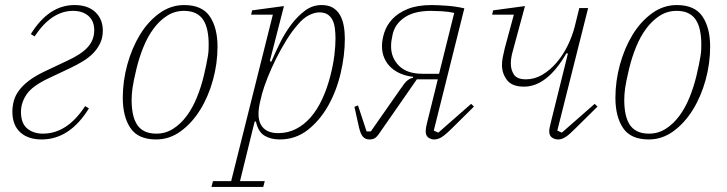

<svg xmlns="http://www.w3.org/2000/svg" viewBox="-20 -540 2878 760"><path d="M145 12Q91 12 60 -16.5Q29 -45 29 -98Q29 -119 34.5 -140Q40 -161 54.5 -181Q69 -201 93 -219.5Q117 -238 154 -256L245 -299Q302 -325 327.5 -353.5Q353 -382 353 -420Q353 -457 330 -477Q307 -497 269 -497Q184 -497 117 -396L102 -405Q173 -520 275 -520Q328 -520 357.5 -492Q387 -464 387 -419Q387 -391 376.5 -369Q366 -347 349 -329.5Q332 -312 309 -298Q286 -284 261 -272L170 -229Q107 -199 85 -166Q63 -133 63 -97Q63 -52 87.5 -31.5Q112 -11 150 -11Q246 -11 317 -120L332 -111Q256 12 145 12Z M599 -11Q635 -11 665 -30Q695 -49 718.5 -80.5Q742 -112 759 -153.5Q776 -195 787 -241Q793 -266 796.5 -284Q800 -302 802.5 -316Q805 -330 805.5 -341.5Q806 -353 806 -364Q806 -394 801 -418.5Q796 -443 785 -460.5Q774 -478 755 -487.5Q736 -497 708 -497Q672 -497 642 -478Q612 -459 588.5 -427.5Q565 -396 548 -354.5Q531 -313 520 -267Q508 -217 504.5 -191.5Q501 -166 501 -144Q501 -114 506 -89.5Q511 -65 522 -47.5Q533 -30 552 -20.5Q571 -11 599 -11ZM598 12Q527 12 496.5 -33Q466 -78 466 -153Q466 -219 484 -284.5Q502 -350 534 -402.5Q566 -455 611 -487.5Q656 -520 709 -520Q780 -520 810.5 -475Q841 -430 841 -355Q841 -289 823 -223.5Q805 -158 772.5 -105.5Q740 -53 695.5 -20.5Q651 12 598 12Z M823 177H895L1060 -482H974L978 -499L1104 -516L1048 -298L1054 -296Q1069 -331 1088.5 -370.5Q1108 -410 1133 -443Q1158 -476 1187.5 -498Q1217 -520 1253 -520Q1280 -520 1297.5 -509.5Q1315 -499 1325.5 -481Q1336 -463 1340.5 -438.5Q1345 -414 1345 -387Q1345 -321 1328.5 -250.5Q1312 -180 1279 -121.5Q1246 -63 1198 -25.5Q1150 12 1087 12Q1052 12 1027 -3Q1002 -18 993 -59H988L930 177H1028L1022 200H817ZM1081 -13Q1119 -13 1151.5 -29.5Q1184 -46 1210 -76Q1236 -106 1255.5 -148Q1275 -190 1288 -241Q1299 -284 1303.5 -321Q1308 -358 1308 -387Q1308 -409 1305.5 -428Q1303 -447 1296 -461Q1289 -475 1276.5 -483Q1264 -491 1244 -491Q1226 -491 1203.5 -480Q1181 -469 1160 -444Q1136 -417 1114 -381.5Q1092 -346 1073 -308Q1054 -270 1039.5 -233.5Q1025 -197 1017 -168L1012 -147Q994 -79 1013 -46Q1032 -13 1081 -13Z M1442 12Q1426 12 1416.5 1Q1407 -10 1401 -36L1383 -117L1397 -123L1431 -20H1448L1564 -186Q1582 -213 1592.5 -221.5Q1603 -230 1615 -232V-236Q1589 -239 1567 -248Q1545 -257 1528 -272.5Q1511 -288 1501.5 -309.5Q1492 -331 1492 -357Q1492 -383 1501.5 -412Q1511 -441 1533.5 -465Q1556 -489 1594 -504.5Q1632 -520 1689 -520Q1710 -520 1746.5 -517.5Q1783 -515 1818 -507L1697 -23L1715 -15L1845 -129L1856 -118L1772 -35Q1743 -6 1728 3Q1713 12 1699 12Q1686 12 1675.5 4.5Q1665 -3 1665 -21Q1665 -32 1670 -52L1713 -226H1630L1482 -13Q1472 2 1463.5 7Q1455 12 1442 12ZM1778 -489Q1755 -494 1728.5 -495.5Q1702 -497 1686 -497Q1620 -497 1581.5 -471Q1543 -445 1534 -403Q1531 -389 1529.5 -379Q1528 -369 1528 -356Q1528 -311 1559.5 -279.5Q1591 -248 1652 -248H1718Z M2189 12Q2176 12 2165 4.5Q2154 -3 2154 -21Q2154 -27 2156 -36Q2158 -45 2160 -54L2228 -328L2222 -329Q2146 -197 2054 -197Q2007 -197 1987 -223Q1967 -249 1967 -283Q1967 -297 1970 -313Q1973 -329 1978 -349L2014 -482H1928L1932 -499L2058 -516L2012 -346Q2006 -325 2004 -312.5Q2002 -300 2002 -289Q2002 -263 2014.5 -244.5Q2027 -226 2062 -226Q2096 -226 2126.5 -244Q2157 -262 2182.5 -291.5Q2208 -321 2226.5 -358.5Q2245 -396 2255 -435L2273 -508H2308L2186 -23L2204 -15L2334 -129L2345 -118L2261 -35Q2247 -21 2236.5 -11.5Q2226 -2 2217.5 3Q2209 8 2202.5 10Q2196 12 2189 12Z M2549 -11Q2585 -11 2615 -30Q2645 -49 2668.5 -80.5Q2692 -112 2709 -153.5Q2726 -195 2737 -241Q2743 -266 2746.5 -284Q2750 -302 2752.5 -316Q2755 -330 2755.5 -341.5Q2756 -353 2756 -364Q2756 -394 2751 -418.5Q2746 -443 2735 -460.5Q2724 -478 2705 -487.5Q2686 -497 2658 -497Q2622 -497 2592 -478Q2562 -459 2538.5 -427.5Q2515 -396 2498 -354.5Q2481 -313 2470 -267Q2458 -217 2454.5 -191.5Q2451 -166 2451 -144Q2451 -114 2456 -89.5Q2461 -65 2472 -47.5Q2483 -30 2502 -20.5Q2521 -11 2549 -11ZM2548 12Q2477 12 2446.5 -33Q2416 -78 2416 -153Q2416 -219 2434 -284.5Q2452 -350 2484 -402.5Q2516 -455 2561 -487.5Q2606 -520 2659 -520Q2730 -520 2760.5 -475Q2791 -430 2791 -355Q2791 -289 2773 -223.5Q2755 -158 2722.5 -105.5Q2690 -53 2645.5 -20.5Q2601 12 2548 12Z"/></svg>

Font: IBM Plex Serif ExtraLight
Style: Italic
Weight: 200
Italic angle: -14°
Designer: Mike Abbink, Paul van der Laan, Pieter van Rosmalen
Foundry: Bold Monday
Version: Version 2.5